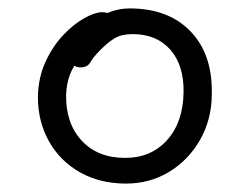

<svg xmlns="http://www.w3.org/2000/svg" viewBox="-20 -726 593 456"><path d="M279 -290Q218 -290 170.5 -316.5Q123 -343 96.5 -390Q70 -437 70 -496Q71 -542 88 -579Q105 -616 130 -642.5Q155 -669 180.5 -683Q206 -697 222 -697Q233 -697 240.5 -692.5Q248 -688 248 -675Q248 -659 242 -647.5Q236 -636 216 -625Q189 -608 171.5 -589Q154 -570 146 -548.5Q138 -527 137 -501Q136 -433 174 -392Q212 -351 277 -351Q339 -351 377 -393.5Q415 -436 416 -507Q417 -571 384.5 -608Q352 -645 295 -645Q269 -645 253 -635.5Q237 -626 220 -609Q201 -590 194.5 -578Q188 -566 171 -566Q164 -566 158.5 -569Q153 -572 150 -578.5Q147 -585 147 -595Q147 -613 159 -632Q171 -651 191 -668Q211 -685 236 -695.5Q261 -706 288 -706Q380 -706 432.5 -651.5Q485 -597 483 -503Q483 -443 455.5 -394.5Q428 -346 382 -318Q336 -290 279 -290Z"/></svg>

Font: Shantell Sans Light
Style: Regular
Weight: 300
Designer: Stephen Nixon, Anya Danilova, Shantell Martin
Foundry: Arrow Type
Version: Version 1.011;[c5ecc13dd]